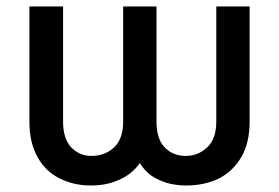

<svg xmlns="http://www.w3.org/2000/svg" viewBox="-20 -566 865 596"><path d="M71.3 -188.5Q71.3 -277.3 71.3 -545.9Q97.7 -545.9 175.8 -545.9Q175.8 -456.1 175.8 -188.5Q175.8 -135.7 201.2 -108.4Q227.5 -82 262.7 -82Q305.7 -82 334 -108.4Q362.3 -134.8 362.3 -188.5Q362.3 -307.6 362.3 -545.9Q388.7 -545.9 465.8 -545.9Q465.8 -456.1 465.8 -188.5Q465.8 -134.8 491.2 -108.4Q516.6 -82 557.6 -82Q594.7 -82 623 -108.4Q651.4 -134.8 651.4 -188.5Q651.4 -307.6 651.4 -545.9Q676.8 -545.9 754.9 -545.9Q754.9 -456.1 754.9 -188.5Q754.9 -123 729.5 -79.1Q703.1 -34.2 659.2 -11.7Q614.3 9.8 557.6 9.8Q526.4 9.8 499 2Q472.7 -5.9 450.2 -20.5Q428.7 -36.1 414.1 -59.6Q388.7 -24.4 349.6 -7.8Q311.5 9.8 262.7 9.8Q208 9.8 164.1 -12.7Q121.1 -34.2 96.7 -78.1Q71.3 -123 71.3 -188.5Z"/></svg>

Font: DeepSea
Style: Medium
Weight: 500
Designer: Stem
Version: Version 3.019;git-0a5106e0b